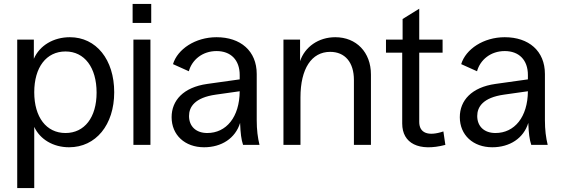

<svg xmlns="http://www.w3.org/2000/svg" viewBox="-20 -732 2844 970"><path d="M67 218H153V-91C182 -28 249 12 329 12C464 12 557 -101 557 -266C557 -431 466 -544 333 -544C250 -544 180 -502 151 -435V-532H67ZM311 -60C214 -60 153 -140 153 -266C153 -392 214 -472 311 -472C407 -472 468 -391 468 -264C468 -139 407 -60 311 -60Z M654 0H740V-532H654ZM650 -616H744V-712H650Z M1011 12C1099 12 1169 -33 1193 -111C1195 -58 1199 -27 1208 0H1291C1282 -37 1277 -76 1277 -125V-358C1277 -475 1195 -544 1074 -544C967 -544 877 -484 854 -408L934 -372C950 -430 1003 -474 1074 -474C1146 -474 1191 -429 1191 -353V-331L1027 -308C906 -291 847 -224 847 -140C847 -50 914 12 1011 12ZM935 -146C935 -191 963 -239 1071 -254L1191 -271C1190 -140 1123 -60 1027 -60C971 -60 935 -93 935 -146Z M1412 0H1498V-240C1498 -385 1554 -470 1648 -470C1723 -470 1768 -417 1768 -328V0H1854V-356C1854 -468 1780 -544 1674 -544C1589 -544 1520 -495 1496 -423V-532H1412Z M2230 0 2220 -68C2143 -42 2098 -60 2098 -116V-466H2216V-532H2098V-688L2014 -636V-532H1930V-466H2012V-108C2012 -7 2097 35 2230 0Z M2467 12C2555 12 2625 -33 2649 -111C2651 -58 2655 -27 2664 0H2747C2738 -37 2733 -76 2733 -125V-358C2733 -475 2651 -544 2530 -544C2423 -544 2333 -484 2310 -408L2390 -372C2406 -430 2459 -474 2530 -474C2602 -474 2647 -429 2647 -353V-331L2483 -308C2362 -291 2303 -224 2303 -140C2303 -50 2370 12 2467 12ZM2391 -146C2391 -191 2419 -239 2527 -254L2647 -271C2646 -140 2579 -60 2483 -60C2427 -60 2391 -93 2391 -146Z"/></svg>

Font: Ronzino
Style: Regular
Weight: 400
Designer: Nunzio Mazzaferro
Foundry: Collletttivo
Version: Version 1.000;Glyphs 3.3 (3337)